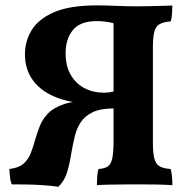

<svg xmlns="http://www.w3.org/2000/svg" viewBox="-20 -700 717 729"><path d="M348 3Q348 -13.7 349.2 -31.3Q350.5 -48.8 354 -58.3Q375.8 -59.8 388.3 -67.3Q400.7 -74.8 405.9 -97.2Q411.1 -119.6 411.1 -163.6V-636.5L417.7 -610.3Q399.3 -615.3 381.2 -617.6Q363.1 -619.9 347.3 -619.9Q284.7 -619.9 256.9 -586Q229.1 -552.1 229.1 -498.2Q229.1 -449.6 248.4 -416.1Q267.6 -382.6 300.8 -365.3Q333.9 -348 374.4 -348Q383.3 -348 391.8 -349Q400.2 -350 411.1 -352.5V-305.5H326.9Q248.3 -308.3 191.8 -331Q135.2 -353.8 105 -395.1Q74.7 -436.5 74.7 -494.4Q74.7 -542.9 100 -585.2Q125.3 -627.5 185 -653.5Q244.7 -679.6 347.7 -679.6Q379.6 -679.6 419.6 -677.8Q459.5 -676 501.6 -676Q520.6 -676 546 -676.5Q571.4 -677 595.3 -677.8Q619.3 -678.5 634.5 -679Q634.5 -668.1 633.2 -649.7Q632 -631.4 628.4 -618.8Q600.9 -616.7 586.2 -608.4Q571.4 -600.2 566 -579.8Q560.5 -559.5 560.5 -519.8V-158.3Q560.5 -118.5 566.2 -97.4Q572 -76.3 586.4 -68.3Q600.9 -60.3 627.9 -58.3Q631.4 -46.2 633 -31Q634.5 -15.8 634.5 3Q606.2 1 567.9 0.5Q529.5 0 497.2 0Q478.5 0 450.9 0.3Q423.3 0.5 395.9 1Q368.4 1.5 348 3ZM201.9 9Q172.7 5 142.2 3Q111.6 1 81.7 0.5Q51.8 0 24.4 0Q20.8 -8.6 19 -20.3Q17.3 -32 16.5 -42.6Q15.7 -53.3 15.7 -58.3Q50.6 -62.3 69.1 -78.5Q87.5 -94.6 96.7 -118.2Q105.9 -141.8 112.9 -167.7Q120.9 -195 131.2 -221.4Q141.5 -247.8 162.8 -269.7Q184.1 -291.6 223.6 -304.8Q263 -318 328.4 -318H411.1V-288.2Q361.2 -288.2 331.6 -273.8Q302 -259.3 286.4 -235.6Q270.9 -211.9 263.8 -181.7Q256.6 -151.6 251.1 -120.6Q245.2 -81.9 235.5 -48.2Q225.8 -14.5 201.9 9Z"/></svg>

Font: Vollkorn
Style: Regular
Weight: 400
Designer: Friedrich Althausen
Foundry: Friedrich Althausen
Version: Version 5.001